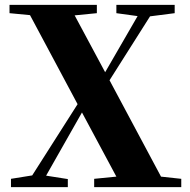

<svg xmlns="http://www.w3.org/2000/svg" viewBox="-20 -767 779 787"><path d="M723 -34V0H366V-34L457 -43L316 -306L169 -47L258 -33V0H25V-34L112 -48L298 -340L103 -705L19 -713V-747H377V-713L286 -704L411 -471L544 -701L457 -713V-747H696V-713L595 -700L429 -438L640 -43Z"/></svg>

Font: Source Han Serif CN Heavy
Style: Regular
Weight: 900
Designer: Ryoko NISHIZUKA  (kana & ideographs); Frank Grießhammer (Latin, Greek & Cyrillic); Wenlong ZHANG  (bopomofo); Sandoll Co
Foundry: Adobe Systems Incorporated
Version: Version 1.000;PS 1;hotconv 16.6.53;makeotf.lib2.5.65590